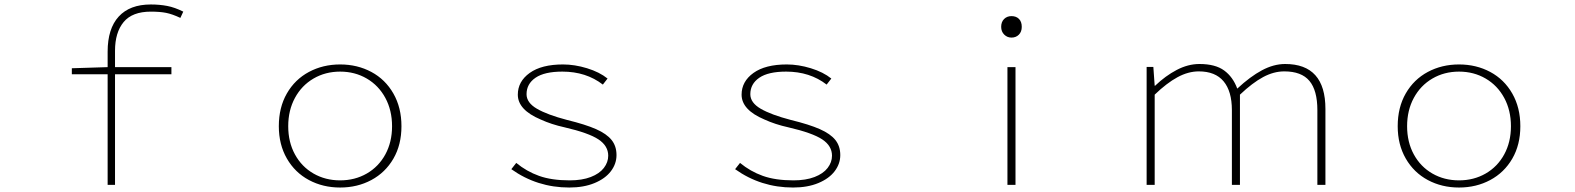

<svg xmlns="http://www.w3.org/2000/svg" viewBox="-20 -826 7040 858"><path d="M461 -494H301V-521L461 -526V-595Q461 -698 510.5 -752Q560 -806 654 -806Q693 -806 727 -799.5Q761 -793 799 -774L786 -746Q750 -763 722.5 -768.5Q695 -774 654 -774Q571 -774 532.5 -727.5Q494 -681 494 -599V-526H746V-494H494V0H461Z M1226 -262Q1226 -346 1262 -408.5Q1298 -471 1360.5 -504.5Q1423 -538 1500 -538Q1577 -538 1639.5 -504.5Q1702 -471 1738 -408Q1774 -345 1774 -262Q1774 -179 1738 -117Q1702 -55 1639.5 -21.5Q1577 12 1500 12Q1423 12 1360.5 -21.5Q1298 -55 1262 -117.5Q1226 -180 1226 -262ZM1732 -262Q1732 -333 1702 -388.5Q1672 -444 1619 -475Q1566 -506 1500 -506Q1434 -506 1381 -475Q1328 -444 1298 -388.5Q1268 -333 1268 -262Q1268 -191 1298 -136Q1328 -81 1381 -50.5Q1434 -20 1500 -20Q1566 -20 1619 -50.5Q1672 -81 1702 -136Q1732 -191 1732 -262Z M2265 -70 2287 -98Q2333 -60 2389 -40Q2445 -20 2526 -20Q2581 -20 2620 -35Q2659 -50 2678.5 -75.5Q2698 -101 2698 -130Q2698 -174 2654.5 -203Q2611 -232 2503 -257Q2444 -270 2396 -292Q2294 -335 2294 -403Q2294 -462 2347 -500Q2400 -538 2496 -538Q2548 -538 2603.5 -521Q2659 -504 2695 -475L2674 -448Q2599 -506 2493 -506Q2413 -506 2373 -478.5Q2333 -451 2333 -405Q2333 -367 2379.5 -340Q2426 -313 2514 -290Q2596 -270 2643.5 -249Q2691 -228 2713 -200.5Q2735 -173 2735 -133Q2735 -94 2710 -61Q2685 -28 2637 -8Q2589 12 2524 12Q2380 12 2265 -70Z M3265 -70 3287 -98Q3333 -60 3389 -40Q3445 -20 3526 -20Q3581 -20 3620 -35Q3659 -50 3678.5 -75.5Q3698 -101 3698 -130Q3698 -174 3654.5 -203Q3611 -232 3503 -257Q3444 -270 3396 -292Q3294 -335 3294 -403Q3294 -462 3347 -500Q3400 -538 3496 -538Q3548 -538 3603.5 -521Q3659 -504 3695 -475L3674 -448Q3599 -506 3493 -506Q3413 -506 3373 -478.5Q3333 -451 3333 -405Q3333 -367 3379.5 -340Q3426 -313 3514 -290Q3596 -270 3643.5 -249Q3691 -228 3713 -200.5Q3735 -173 3735 -133Q3735 -94 3710 -61Q3685 -28 3637 -8Q3589 12 3524 12Q3380 12 3265 -70Z M4482 -526H4518V0H4482ZM4454 -706Q4454 -728 4467 -741Q4480 -754 4500 -754Q4521 -754 4533.5 -741.5Q4546 -729 4546 -706Q4546 -684 4533 -671Q4520 -658 4500 -658Q4481 -658 4467.5 -671.5Q4454 -685 4454 -706Z M5104 -527H5134L5140 -443H5142Q5188 -487 5238.5 -513.5Q5289 -540 5340 -540Q5411 -540 5450.5 -511Q5490 -482 5509 -430Q5567 -484 5619.5 -512Q5672 -540 5723 -540Q5903 -540 5903 -339V0H5867V-334Q5867 -422 5831.5 -464.5Q5796 -507 5719 -507Q5672 -507 5624.5 -481.5Q5577 -456 5521 -403V0H5485V-334Q5485 -418 5448 -462.5Q5411 -507 5337 -507Q5290 -507 5242 -481Q5194 -455 5140 -403V0H5104Z M6226 -262Q6226 -346 6262 -408.5Q6298 -471 6360.5 -504.5Q6423 -538 6500 -538Q6577 -538 6639.5 -504.5Q6702 -471 6738 -408Q6774 -345 6774 -262Q6774 -179 6738 -117Q6702 -55 6639.5 -21.5Q6577 12 6500 12Q6423 12 6360.5 -21.5Q6298 -55 6262 -117.5Q6226 -180 6226 -262ZM6732 -262Q6732 -333 6702 -388.5Q6672 -444 6619 -475Q6566 -506 6500 -506Q6434 -506 6381 -475Q6328 -444 6298 -388.5Q6268 -333 6268 -262Q6268 -191 6298 -136Q6328 -81 6381 -50.5Q6434 -20 6500 -20Q6566 -20 6619 -50.5Q6672 -81 6702 -136Q6732 -191 6732 -262Z"/></svg>

Font: Merged Yaku Han JP Thin
Style: Regular
Weight: 250
Designer: Ryoko NISHIZUKA 西塚涼子 (kana, bopomofo & ideographs); Paul D. Hunt (Latin, Greek & Cyrillic); Sandoll Communications 산돌커뮤니
Foundry: Adobe
Version: Version 2.004